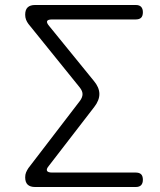

<svg xmlns="http://www.w3.org/2000/svg" viewBox="-20 -750 640 770"><path d="M524 0H121Q101 0 91 -9.5Q81 -19 81 -39Q81 -50 84.5 -58.5Q88 -67 94 -76L301 -346Q311 -360 311 -372.5Q311 -385 300 -399L94 -654Q88 -662 84.5 -671Q81 -680 81 -691Q81 -711 91 -720.5Q101 -730 121 -730H524Q539 -730 546 -722.5Q553 -715 553 -701Q553 -686 546 -679Q539 -672 524 -672H189Q172 -672 169 -665.5Q166 -659 177 -646L356 -426Q378 -400 378.5 -374Q379 -348 358 -321L176 -85Q165 -72 168.5 -65Q172 -58 189 -58H524Q539 -58 546 -51Q553 -44 553 -29Q553 -15 546 -7.5Q539 0 524 0Z"/></svg>

Font: Maple Mono NL ExtraLight
Style: Regular
Weight: 275
Monospace: yes
Designer: subframe7536
Version: Version 7.000